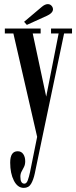

<svg xmlns="http://www.w3.org/2000/svg" viewBox="-20 -662 370 933"><path d="M95.5 251Q65.5 251 47.5 215.8Q29.5 180.5 29.5 128Q29.5 73 66 73Q83.5 73 93 86.8Q102.5 100.5 102.5 121.5Q102.5 138 96.5 149.5Q90.5 161 84.8 171.8Q79 182.5 79 196.5Q79 230.5 98.5 230.5Q109 230.5 115 214Q121 197.5 126 174L160.5 3L45 -499.5H3.5V-523.5H177.5V-499.5H139L204.5 -192.5L265 -499.5H228V-523.5H330V-499.5H291.5L186 3.5L149 181Q142.5 211.5 131 231.2Q119.5 251 95.5 251ZM110.5 -541 97 -556 183.5 -629Q199 -642 212.5 -642Q226.5 -642 234.5 -628.5Q237.5 -623 237.5 -617Q237.5 -607.5 229.2 -599.2Q221 -591 208.5 -585.5Z"/></svg>

Font: Imbue 50pt Medium
Style: Regular
Weight: 500
Designer: Tyler Finck
Foundry: Etcetera Type Company
Version: Version 1.102; ttfautohint (v1.8.3)